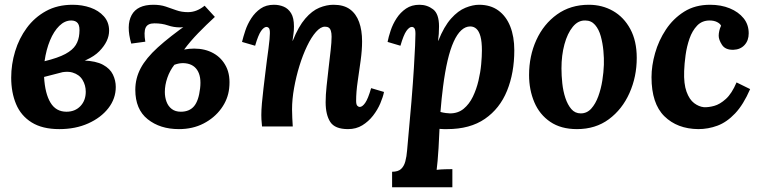

<svg xmlns="http://www.w3.org/2000/svg" viewBox="-20 -531 3195 806"><path d="M229 11Q158 11 113 -17Q68 -45 47.5 -94Q27 -143 27 -205Q27 -261 43.5 -315.5Q60 -370 92.5 -414Q125 -458 173 -484.5Q221 -511 285 -511Q325 -511 359.5 -499Q394 -487 416 -462.5Q438 -438 438 -402Q438 -358 397 -316Q356 -274 256 -252L258 -232L165 -208Q169 -138 192 -100Q215 -62 259 -62Q295 -62 317.5 -85.5Q340 -109 340 -146Q340 -173 326.5 -195.5Q313 -218 284.5 -226.5Q256 -235 210 -220L203 -259Q281 -279 332 -277Q383 -275 412.5 -259Q442 -243 454 -218Q466 -193 466 -166Q466 -117 435 -77Q404 -37 350.5 -13Q297 11 229 11ZM167 -274Q224 -288 254.5 -304.5Q285 -321 298 -342Q311 -363 313 -390Q316 -421 307 -433Q298 -445 279 -445Q252 -445 229 -422.5Q206 -400 190 -361.5Q174 -323 167 -274Z M731 11Q652 11 600 -30.5Q548 -72 548 -154Q548 -202 570.5 -244.5Q593 -287 642.5 -332Q692 -377 773 -434L780 -426Q768 -421 757 -418.5Q746 -416 736 -416Q709 -416 684.5 -424.5Q660 -433 628 -433Q600 -433 591.5 -415Q583 -397 590 -356L531 -348Q509 -424 532.5 -467.5Q556 -511 624 -511Q653 -511 675.5 -503.5Q698 -496 720 -488Q742 -480 769 -480Q788 -480 805.5 -487Q823 -494 839 -507L882 -460Q845 -426 812 -392Q779 -358 753 -323Q763 -325 774 -326Q785 -327 795 -327Q841 -327 876 -307.5Q911 -288 929.5 -251Q948 -214 942 -160Q937 -114 908.5 -75Q880 -36 834.5 -12.5Q789 11 731 11ZM739 -62Q775 -62 794.5 -85Q814 -108 820 -160Q826 -210 807.5 -237.5Q789 -265 749 -266Q740 -266 731.5 -264.5Q723 -263 712 -259Q693 -235 682.5 -204.5Q672 -174 672 -145Q672 -123 679 -104Q686 -85 701 -73.5Q716 -62 739 -62Z M1441 11Q1386 11 1366.5 -19Q1347 -49 1347 -102Q1347 -132 1351 -169.5Q1355 -207 1359.5 -246Q1364 -285 1368 -319.5Q1372 -354 1372 -377Q1372 -392 1369 -401.5Q1366 -411 1360 -415Q1354 -419 1344 -419Q1326 -419 1306.5 -397Q1287 -375 1269 -337.5Q1251 -300 1237 -254.5Q1223 -209 1214.5 -161.5Q1206 -114 1206 -72Q1206 -59 1207 -35.5Q1208 -12 1209 0H1080Q1078 -21 1077.5 -29.5Q1077 -38 1077 -48Q1077 -69 1079.5 -97.5Q1082 -126 1086 -159.5Q1090 -193 1094 -226Q1097 -253 1100.5 -278.5Q1104 -304 1107 -326.5Q1110 -349 1111.5 -366Q1113 -383 1113 -392Q1113 -409 1108.5 -413.5Q1104 -418 1099 -418Q1088 -418 1076 -401Q1064 -384 1051 -339L996 -355Q1001 -376 1010 -403Q1019 -430 1035 -454.5Q1051 -479 1074 -495Q1097 -511 1130 -511Q1152 -511 1171 -503Q1190 -495 1202 -475.5Q1214 -456 1214 -420Q1214 -401 1212 -389Q1210 -377 1208 -360H1209Q1233 -420 1261.5 -453Q1290 -486 1320.5 -498.5Q1351 -511 1380 -511Q1423 -511 1449 -492Q1475 -473 1487.5 -438.5Q1500 -404 1500 -357Q1500 -321 1494 -277Q1488 -233 1481.5 -189Q1475 -145 1475 -108Q1475 -92 1480 -87Q1485 -82 1490 -82Q1501 -82 1513 -99Q1525 -116 1538 -161L1592 -145Q1588 -124 1576.5 -97Q1565 -70 1546 -45.5Q1527 -21 1501 -5Q1475 11 1441 11Z M1626 255V190Q1651 190 1663.5 178.5Q1676 167 1681.5 146.5Q1687 126 1689 100Q1700 -17 1707 -102.5Q1714 -188 1717.5 -246Q1721 -304 1722.5 -338.5Q1724 -373 1724 -389Q1724 -407 1719.5 -412.5Q1715 -418 1709 -418Q1698 -418 1686 -401Q1674 -384 1661 -339L1607 -355Q1611 -376 1620 -403Q1629 -430 1645 -454.5Q1661 -479 1684.5 -495Q1708 -511 1741 -511Q1773 -511 1798 -492Q1823 -473 1823 -420Q1823 -401 1822 -389Q1821 -377 1819 -360H1820Q1844 -420 1873.5 -453Q1903 -486 1934 -498.5Q1965 -511 1991 -511Q2039 -511 2072 -487Q2105 -463 2122 -420Q2139 -377 2139 -320Q2139 -225 2108.5 -150Q2078 -75 2015.5 -32Q1953 11 1857 11Q1852 11 1842.5 11Q1833 11 1825 10Q1823 58 1821 90.5Q1819 123 1817 144.5Q1815 166 1813 182Q1829 180 1849 179.5Q1869 179 1879 179V255ZM1869 -55Q1903 -55 1926.5 -74.5Q1950 -94 1965 -125Q1980 -156 1988.5 -192Q1997 -228 2000 -261.5Q2003 -295 2003 -319Q2003 -356 1997 -378Q1991 -400 1980 -410Q1969 -420 1954 -420Q1934 -420 1916.5 -404Q1899 -388 1884.5 -356Q1870 -324 1859 -277Q1848 -230 1840 -168Q1837 -143 1834 -116.5Q1831 -90 1829 -61Q1840 -58 1851.5 -56.5Q1863 -55 1869 -55Z M2452 -511Q2508 -511 2553.5 -485Q2599 -459 2626 -409Q2653 -359 2653 -288Q2653 -209 2622.5 -140.5Q2592 -72 2536 -30.5Q2480 11 2402 11Q2335 11 2290 -19.5Q2245 -50 2223 -102Q2201 -154 2201 -216Q2201 -296 2231.5 -363Q2262 -430 2318.5 -470.5Q2375 -511 2452 -511ZM2437 -445Q2407 -446 2384.5 -418.5Q2362 -391 2349.5 -345Q2337 -299 2337 -244Q2337 -214 2340.5 -181Q2344 -148 2353.5 -119.5Q2363 -91 2378.5 -73Q2394 -55 2418 -55Q2444 -55 2462 -75Q2480 -95 2491.5 -126.5Q2503 -158 2508.5 -193Q2514 -228 2515 -259Q2516 -286 2513 -318Q2510 -350 2502 -379Q2494 -408 2478 -426.5Q2462 -445 2437 -445Z M2961 -511Q3007 -511 3043.5 -496Q3080 -481 3101.5 -454.5Q3123 -428 3123 -391Q3123 -361 3105.5 -342Q3088 -323 3059 -322Q3025 -321 3011 -342.5Q2997 -364 2997 -381Q2997 -390 2999.5 -401.5Q3002 -413 3007 -423Q3003 -432 2990 -438.5Q2977 -445 2959 -445Q2927 -445 2906.5 -423.5Q2886 -402 2874.5 -369Q2863 -336 2858 -299.5Q2853 -263 2852 -233Q2850 -179 2862 -146Q2874 -113 2894 -98Q2914 -83 2935 -81Q2954 -80 2978 -86.5Q3002 -93 3027 -115.5Q3052 -138 3072 -185L3129 -157Q3101 -92 3066 -55Q3031 -18 2992 -3.5Q2953 11 2911 11Q2823 10 2769 -43Q2715 -96 2715 -207Q2715 -255 2730 -308Q2745 -361 2775.5 -407Q2806 -453 2852 -482Q2898 -511 2961 -511Z"/></svg>

Font: Lora
Style: Bold Italic
Weight: 700
Italic angle: -3°
Designer: Olga Karpushina, Alexei Vanyashin (Cyrillic)
Foundry: Cyreal
Version: Version 3.004